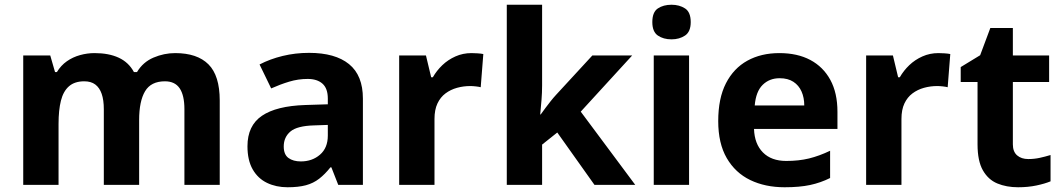

<svg xmlns="http://www.w3.org/2000/svg" viewBox="-20 -780 4484 810"><path d="M719 -556Q812 -556 859.5 -508.5Q907 -461 907 -356V0H758V-319.4Q758 -377.7 738 -407.4Q718 -437 675.8 -437Q617 -437 592 -395Q567 -353 567 -273.5V0H418V-319.1Q418 -358 409 -384Q400 -410 382 -423.5Q364 -437 335.5 -437Q295 -437 271 -416Q247 -395 237 -355.2Q227 -315.4 227 -257.2V0H78V-546H192L212.2 -476H220Q237 -504 262 -521.5Q286.9 -539 317.5 -547.5Q348 -556 379 -556Q439 -556 481 -536.5Q523 -517 545 -476H558Q583 -518 627.5 -537Q672 -556 719 -556Z M1284 -557Q1394 -557 1452.5 -509.5Q1511 -462 1511 -364V0H1407L1378 -74H1374Q1351 -45 1326.5 -26Q1302 -7 1270.5 1.5Q1239 10 1193 10Q1145 10 1106.5 -8.5Q1068 -27 1046 -65.5Q1024 -104 1024 -163Q1024 -250 1085 -291.5Q1146 -333 1268 -337L1363 -340V-364Q1363 -407 1340.5 -427Q1318 -447 1278 -447Q1238 -447 1200 -435.5Q1162 -424 1124 -407L1075 -508Q1119 -531 1172.5 -544Q1226 -557 1284 -557ZM1305 -251Q1233 -249 1205 -225Q1177 -201 1177 -162Q1177 -128 1197 -113.5Q1217 -99 1249 -99Q1297 -99 1330 -127.5Q1363 -156 1363 -208V-253Z M1969 -556Q1980 -556 1995 -555Q2010 -554 2019 -552L2008 -412Q2001 -414 1987.5 -415.5Q1974 -417 1964 -417Q1935 -417 1908 -409.5Q1881 -402 1859.5 -386Q1838 -370 1825.5 -343.5Q1813 -317 1813 -278V0H1664V-546H1777L1799 -454H1806Q1822 -482 1846 -505Q1870 -528 1901.5 -542Q1933 -556 1969 -556Z M2267 -420Q2267 -389 2264.5 -358.5Q2262 -328 2259 -297H2261Q2271 -311 2281.5 -325Q2292 -339 2303 -353Q2314 -367 2326 -380L2479 -546H2647L2430 -309L2660 0H2488L2331 -221L2267 -170V0H2118V-760H2267Z M2887 -546V0H2738V-546ZM2813 -760Q2846 -760 2870 -744.5Q2894 -729 2894 -686.8Q2894 -646 2870 -630Q2846 -614 2813 -614Q2778.7 -614 2755.4 -630Q2732 -646 2732 -686.8Q2732 -729 2755.4 -744.5Q2778.7 -760 2813 -760Z M3268 -556Q3344 -556 3398.5 -527Q3453 -498 3483 -443Q3513 -388 3513 -308V-236H3161Q3163 -173 3198.5 -137Q3234 -101 3297 -101Q3350 -101 3393 -111.5Q3436 -122 3482 -144V-29Q3442 -9 3397.5 0.5Q3353 10 3290 10Q3208 10 3145 -20.5Q3082 -51 3046 -113Q3010 -175 3010 -269Q3010 -365 3042.5 -428.5Q3075 -492 3133 -524Q3191 -556 3268 -556ZM3269 -450Q3226 -450 3197.5 -422Q3169 -394 3164 -335H3373Q3373 -368 3361.5 -394Q3350 -420 3327 -435Q3304 -450 3269 -450Z M3939 -556Q3950 -556 3965 -555Q3980 -554 3989 -552L3978 -412Q3971 -414 3957.5 -415.5Q3944 -417 3934 -417Q3905 -417 3878 -409.5Q3851 -402 3829.5 -386Q3808 -370 3795.5 -343.5Q3783 -317 3783 -278V0H3634V-546H3747L3769 -454H3776Q3792 -482 3816 -505Q3840 -528 3871.5 -542Q3903 -556 3939 -556Z M4318 -109Q4343 -109 4366 -114Q4389 -119 4412 -126V-15Q4388 -5 4352.5 2.5Q4317 10 4275 10Q4226 10 4187.5 -6Q4149 -22 4126.5 -61.5Q4104 -101 4104 -171V-434H4033V-497L4115 -547L4158 -662H4253V-546H4406V-434H4253V-171Q4253 -140 4271 -124.5Q4289 -109 4318 -109Z"/></svg>

Font: Noto Sans Gurmukhi
Style: Regular
Weight: 400
Designer: Jelle Bosma - Monotype Design Team
Foundry: Monotype Imaging Inc.
Version: Version 2.003